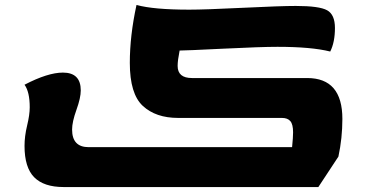

<svg xmlns="http://www.w3.org/2000/svg" viewBox="-20 -730 1481 775"><path d="M237 25Q157 25 118 -14.5Q79 -54 79 -141Q79 -180 89.5 -223.5Q100 -267 100 -297Q100 -359 79 -388Q173 -437 234 -437Q306 -437 306 -365Q306 -335 288.5 -286.5Q271 -238 271 -207Q271 -136 338 -136H1159Q1163 -176 1163 -196Q1163 -228 1152 -241Q1141 -254 1118 -254H699Q609 -254 556.5 -302.5Q504 -351 504 -476Q504 -586 531 -710Q600 -691 744 -691Q806 -691 959.5 -698.5Q1113 -706 1174 -706Q1269 -706 1300.5 -688.5Q1332 -671 1332 -617Q1332 -560 1313 -522Q1237 -541 1100 -541Q1034 -541 881.5 -533.5Q729 -526 705 -526Q697 -486 697 -464Q697 -415 755 -415H1220Q1362 -415 1362 -250Q1362 -173 1346 -98L1265 25Z"/></svg>

Font: Lemonada
Style: Bold
Weight: 700
Designer: Mohamed Gaber (Arabic), Eduardo Tunni (Latin)
Foundry: Kief Type Foundry
Version: Version 4.004